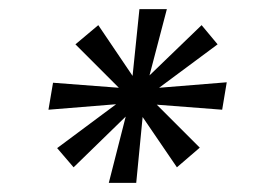

<svg xmlns="http://www.w3.org/2000/svg" viewBox="-20 -736 560 420"><path d="M367 -370 417 -413 323 -507 466 -496 476 -556 328 -544 456 -639 421 -681 307 -571 345 -716H285L270 -570L195 -681L145 -639L240 -544L96 -555L86 -496L234 -508L105 -412L141 -370L255 -481L218 -336H278L292 -480Z"/></svg>

Font: Uncut Sans
Style: Italic
Weight: 400
Italic angle: -10°
Designer: Kasper Nordkvist
Foundry: Uncut Type
Version: Version 1.111;FEAKit 1.0